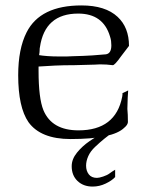

<svg xmlns="http://www.w3.org/2000/svg" viewBox="-20 -504 539 707"><path d="M240 8Q130 8 85 -54Q47 -109 47 -227Q47 -324 78 -385Q128 -484 280 -484Q368 -484 413 -442Q455 -403 455 -335L426 -297Q402 -263 395 -264Q373 -267 348 -267Q344 -267 338.5 -266.5Q333 -266 328 -266L254 -264Q214 -264 181.5 -262.5Q149 -261 122 -259V-243Q122 -142 140 -98Q171 -24 269 -24Q406 -24 430 -148Q431 -152 431 -155.5Q431 -159 431 -161L452 -171Q450 -151 449 -103Q450 -93 450.5 -81Q451 -69 451 -54Q450 -44 438 -34Q396 8 240 8ZM202 -296Q213 -296 224 -296Q235 -296 248 -297Q290 -298 320.5 -300Q351 -302 370 -304Q390 -307 390 -337Q390 -345 389 -353Q388 -361 385 -370Q360 -454 268 -454Q145 -454 127 -330Q126 -327 126 -319.5Q126 -312 124 -301Q135 -299 154.5 -297.5Q174 -296 202 -296ZM321 183Q287 183 265.5 162.5Q244 142 244 108Q244 82 263.5 58Q283 34 310 15.5Q337 -3 359 -13H391Q380 -6 364 7Q348 20 330 37Q313 53 305 71Q297 89 297 106Q297 125 307 138Q317 151 337 151Q345 151 360 146Q375 141 383.5 134.5Q392 128 404 121V148Q392 161 369 172Q346 183 321 183Z"/></svg>

Font: Gideon Roman
Style: Regular
Weight: 400
Designer: Robert E. Leuschke
Foundry: Robert E. Leuschke
Version: Version 2.010